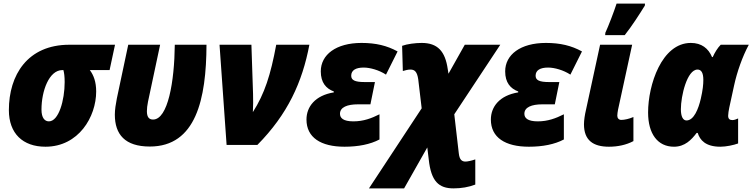

<svg xmlns="http://www.w3.org/2000/svg" viewBox="-20 -800 4154 1060"><path d="M231 10C414 10 511 -155 511 -295C511 -348 497 -385 476 -413H585L615 -553H363C132 -553 29 -386 29 -192C29 -63 106 10 231 10ZM250 -130C227 -130 209 -149 209 -195C209 -298 251 -413 324 -413H330C334 -399 337 -378 337 -347C337 -246 304 -130 250 -130Z M807 9C1062 9 1119 -253 1120 -553H945C943 -349 907 -140 825 -140C804 -140 791 -152 791 -186C791 -200 793 -219 797 -238L864 -553H688L625 -256C619 -225 614 -194 614 -167C614 -58 670 9 807 9Z M1231 0H1401C1568 -169 1649 -346 1688 -553H1505C1474 -386 1441 -283 1376 -181C1378 -215 1378 -248 1377 -283L1368 -553H1192Z M1882 10C1958 10 2024 -3 2075 -30V-169C2031 -147 1987 -130 1931 -130C1874 -130 1857 -149 1857 -172C1857 -208 1897 -224 1956 -224H2025L2050 -347H1993C1938 -347 1919 -358 1919 -382C1919 -412 1944 -427 1988 -427C2023 -427 2073 -413 2111 -388L2175 -516C2117 -548 2055 -563 1976 -563C1835 -563 1751 -498 1751 -406C1751 -344 1780 -311 1823 -295V-290C1719 -273 1672 -210 1672 -140C1672 -41 1751 10 1882 10Z M2017 240H2211L2339 14L2347 80C2360 202 2403 240 2484 240C2527 240 2568 233 2604 219V80C2581 88 2560 92 2550 92C2531 92 2517 83 2513 47L2488 -169L2742 -553H2546L2456 -393L2452 -418C2438 -517 2396 -563 2308 -563C2273 -563 2227 -557 2200 -547L2204 -408C2219 -412 2231 -416 2246 -416C2270 -416 2283 -403 2289 -362L2308 -202Z M2900 10C2976 10 3042 -3 3093 -30V-169C3049 -147 3005 -130 2949 -130C2892 -130 2875 -149 2875 -172C2875 -208 2915 -224 2974 -224H3043L3068 -347H3011C2956 -347 2937 -358 2937 -382C2937 -412 2962 -427 3006 -427C3041 -427 3091 -413 3129 -388L3193 -516C3135 -548 3073 -563 2994 -563C2853 -563 2769 -498 2769 -406C2769 -344 2798 -311 2841 -295V-290C2737 -273 2690 -210 2690 -140C2690 -41 2769 10 2900 10Z M3321 -606H3429C3470 -658 3509 -719 3540 -769L3541 -780H3384C3372 -742 3339 -655 3322 -619ZM3342 10C3390 10 3438 0 3477 -21V-154C3454 -144 3428 -138 3410 -138C3396 -138 3388 -148 3388 -161C3388 -172 3390 -181 3392 -194L3470 -553H3293L3215 -193C3209 -168 3204 -136 3204 -114C3204 -26 3254 10 3342 10Z M3701 10C3761 10 3797 -28 3826 -66H3832C3844 -27 3875 10 3957 10C3989 10 4031 1 4055 -8V-146C4045 -141 4032 -137 4024 -137C4009 -137 4000 -143 4000 -161C4000 -172 4003 -190 4006 -205L4033 -329C4049 -403 4079 -488 4114 -553H3959C3942 -536 3926 -510 3915 -485H3911C3891 -533 3853 -563 3794 -563C3633 -563 3558 -331 3558 -179C3558 -61 3611 10 3701 10ZM3770 -135C3751 -135 3739 -156 3739 -197C3739 -270 3773 -416 3831 -416C3851 -416 3863 -399 3863 -359C3863 -333 3860 -303 3849 -255C3836 -199 3811 -135 3770 -135Z"/></svg>

Font: Noto Sans UI SemiCondensed Black
Style: Italic
Weight: 900
Width: 4
Italic angle: -372°
Designer: Monotype Design Team
Foundry: Monotype Imaging Inc.
Version: Version 1.901